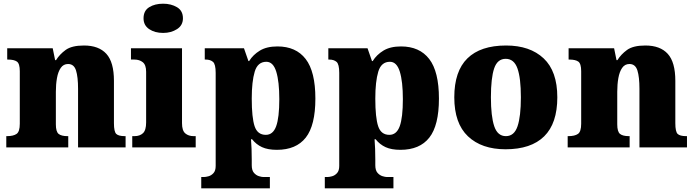

<svg xmlns="http://www.w3.org/2000/svg" viewBox="-20 -797 3758 1038"><path d="M14 0V-61H18Q52 -61 69.5 -73Q87 -85 87 -128V-412Q87 -453 71.5 -464Q56 -475 23 -475H19V-536H265L278 -472H283Q302 -503 335 -527Q368 -551 434 -551Q514 -551 555 -506Q596 -461 596 -360V-131Q596 -85 608.5 -73Q621 -61 655 -61H659V0H402V-317Q402 -381 391 -416Q380 -451 348 -451Q323 -451 308.5 -430Q294 -409 288 -375Q282 -341 282 -301V-125Q282 -85 297 -73Q312 -61 345 -61H349V0Z M862 -619Q817 -619 786.5 -639.5Q756 -660 756 -698Q756 -739 786.5 -758Q817 -777 862 -777Q905 -777 937 -758Q969 -739 969 -698Q969 -660 937 -639.5Q905 -619 862 -619ZM695 0V-61H707Q736 -61 753 -77Q770 -93 770 -135V-409Q770 -446 752 -460.5Q734 -475 707 -475H688V-536H964V-131Q964 -91 981.5 -76Q999 -61 1027 -61H1038V0Z M1068 221V160H1083Q1092 160 1107 156Q1122 152 1134 139Q1146 126 1146 100V-403Q1146 -450 1131.5 -462.5Q1117 -475 1092 -475H1087V-536H1299L1323 -467H1327Q1348 -501 1385 -523.5Q1422 -546 1480 -546Q1580 -546 1632.5 -478Q1685 -410 1685 -264Q1685 -119 1633 -53Q1581 13 1477 13Q1428 13 1396.5 -1.5Q1365 -16 1343 -44H1337Q1339 -19 1340 8.5Q1341 36 1341 66V96Q1341 124 1353 137.5Q1365 151 1380 155.5Q1395 160 1403 160H1439V221ZM1417 -68Q1456 -68 1473 -114.5Q1490 -161 1490 -261Q1490 -356 1473.5 -409.5Q1457 -463 1420 -463Q1373 -463 1357 -409.5Q1341 -356 1341 -264Q1341 -161 1356.5 -114.5Q1372 -68 1417 -68Z M1736 221V160H1751Q1760 160 1775 156Q1790 152 1802 139Q1814 126 1814 100V-403Q1814 -450 1799.5 -462.5Q1785 -475 1760 -475H1755V-536H1967L1991 -467H1995Q2016 -501 2053 -523.5Q2090 -546 2148 -546Q2248 -546 2300.5 -478Q2353 -410 2353 -264Q2353 -119 2301 -53Q2249 13 2145 13Q2096 13 2064.5 -1.5Q2033 -16 2011 -44H2005Q2007 -19 2008 8.5Q2009 36 2009 66V96Q2009 124 2021 137.5Q2033 151 2048 155.5Q2063 160 2071 160H2107V221ZM2085 -68Q2124 -68 2141 -114.5Q2158 -161 2158 -261Q2158 -356 2141.5 -409.5Q2125 -463 2088 -463Q2041 -463 2025 -409.5Q2009 -356 2009 -264Q2009 -161 2024.5 -114.5Q2040 -68 2085 -68Z M2713 10Q2584 10 2510 -60Q2436 -130 2436 -271Q2436 -412 2507 -481.5Q2578 -551 2716 -551Q2845 -551 2919 -481.5Q2993 -412 2993 -271Q2993 -130 2922 -60Q2851 10 2713 10ZM2715 -61Q2760 -61 2778 -114.5Q2796 -168 2796 -271Q2796 -375 2777.5 -427Q2759 -479 2714 -479Q2669 -479 2651.5 -427Q2634 -375 2634 -271Q2634 -168 2652 -114.5Q2670 -61 2715 -61Z M3049 0V-61H3053Q3087 -61 3104.5 -73Q3122 -85 3122 -128V-412Q3122 -453 3106.5 -464Q3091 -475 3058 -475H3054V-536H3300L3313 -472H3318Q3337 -503 3370 -527Q3403 -551 3469 -551Q3549 -551 3590 -506Q3631 -461 3631 -360V-131Q3631 -85 3643.5 -73Q3656 -61 3690 -61H3694V0H3437V-317Q3437 -381 3426 -416Q3415 -451 3383 -451Q3358 -451 3343.5 -430Q3329 -409 3323 -375Q3317 -341 3317 -301V-125Q3317 -85 3332 -73Q3347 -61 3380 -61H3384V0Z"/></svg>

Font: Noto Serif Telugu Black
Style: Regular
Weight: 900
Designer: Jelle Bosma - Monotype Design Team
Foundry: Monotype Imaging Inc.
Version: Version 2.005; ttfautohint (v1.8.4.7-5d5b)